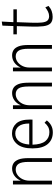

<svg xmlns="http://www.w3.org/2000/svg" viewBox="778 -1402 633 2230"><g transform="rotate(-90 1095.0 -286.5)"><path d="M68 0V-453H112V-362Q132 -410 170 -436.5Q208 -463 254 -463Q288 -463 315 -446Q342 -429 358 -388Q374 -347 374 -274V0H330V-272Q330 -356 307 -388.5Q284 -421 242 -421Q207 -421 177.5 -400Q148 -379 130 -342.5Q112 -306 112 -260V0Z M673 10Q587 10 537 -49.5Q487 -109 487 -226Q487 -346 537 -405Q587 -464 662 -464Q731 -464 776.5 -414.5Q822 -365 822 -254Q822 -246 821.5 -240Q821 -234 821 -226H530Q533 -123 571.5 -76.5Q610 -30 674 -30Q711 -30 737.5 -45Q764 -60 785 -86L812 -60Q787 -27 752.5 -8.5Q718 10 673 10ZM532 -264H776Q776 -345 744.5 -385.5Q713 -426 661 -426Q606 -426 572 -385.5Q538 -345 532 -264Z M944 0V-453H988V-362Q1008 -410 1046 -436.5Q1084 -463 1130 -463Q1164 -463 1191 -446Q1218 -429 1234 -388Q1250 -347 1250 -274V0H1206V-272Q1206 -356 1183 -388.5Q1160 -421 1118 -421Q1083 -421 1053.5 -400Q1024 -379 1006 -342.5Q988 -306 988 -260V0Z M1382 0V-453H1426V-362Q1446 -410 1484 -436.5Q1522 -463 1568 -463Q1602 -463 1629 -446Q1656 -429 1672 -388Q1688 -347 1688 -274V0H1644V-272Q1644 -356 1621 -388.5Q1598 -421 1556 -421Q1521 -421 1491.5 -400Q1462 -379 1444 -342.5Q1426 -306 1426 -260V0Z M2015 8Q1963 8 1938 -18Q1913 -44 1906 -100.5Q1899 -157 1902 -248L1907 -408H1812V-448H1908L1913 -576L1960 -583L1953 -448H2102V-408H1953L1947 -243Q1944 -163 1949 -117.5Q1954 -72 1971 -53Q1988 -34 2021 -33Q2050 -33 2076 -46Q2102 -59 2125 -77L2142 -40Q2112 -14 2080.5 -3Q2049 8 2015 8Z"/></g></svg>

Font: Inconsolata SemiCondensed Light
Style: Regular
Weight: 300
Width: 4
Monospace: yes
Designer: Raph Levien, Cyreal, Brenton Simpson
Foundry: Raph Levien, Cyreal, Google
Version: Version 3.100; ttfautohint (v1.8.4.7-5d5b)